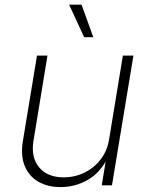

<svg xmlns="http://www.w3.org/2000/svg" viewBox="-20 -780 627 808"><path d="M235.4 7.3Q179.7 7.3 140.4 -15.9Q101.1 -39.1 83.7 -82.5Q66.4 -126 76.2 -186L135.7 -545.9H179.7L121.1 -188.5Q109.4 -118.2 144.5 -75.9Q179.7 -33.7 248 -33.7Q294.9 -33.7 335.4 -53.5Q376 -73.2 403.6 -109.1Q431.2 -145 439 -192.9L497.1 -545.9H541.5L451.2 0H408.2L428.2 -122.1H436Q404.8 -55.2 350.8 -23.9Q296.9 7.3 235.4 7.3ZM334 -623.5 271 -760.3H323.2L372.6 -623.5Z"/></svg>

Font: Inter ExtraLight
Style: Italic
Weight: 250
Italic angle: -9.3988°
Designer: Rasmus Andersson
Foundry: rsms
Version: Version 4.001;git-66647c0bb